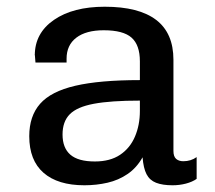

<svg xmlns="http://www.w3.org/2000/svg" viewBox="-20 -541 640 571"><path d="M231 10Q152 10 109.5 -27.1Q67 -64.2 67 -136Q67 -195.8 99.4 -232.5Q131.8 -269.2 204.1 -286Q276.5 -302.8 396 -302.8V-358.5Q396 -407.2 371.2 -429.1Q346.5 -451 288.5 -451Q235.8 -451 206.9 -428.9Q178 -406.8 178 -366.5V-355H85.5Q84.2 -370.8 83.8 -375.9Q83.2 -381 83.2 -380.1Q83.2 -379.2 83.4 -377Q83.5 -374.8 83.5 -376.5Q83.5 -442.5 140.4 -481.8Q197.2 -521 291.5 -521Q393 -521 444.4 -481.8Q495.8 -442.5 495.8 -363.2V-92.2Q495.8 -75.5 503.8 -68.5Q511.8 -61.5 525.2 -61.5Q547.8 -61.5 564.8 -73.8V-9Q552 0 532.9 5Q513.8 10 493.2 10Q463.2 10 444.1 2.5Q425 -5 415.8 -22.9Q406.5 -40.8 404 -73.2Q386.5 -42 359.6 -23.6Q332.8 -5.2 299.8 2.4Q266.8 10 231 10ZM262 -60.8Q307.5 -60.8 337.1 -80.6Q366.8 -100.5 381.4 -134.9Q396 -169.2 396 -211V-241.8Q309.5 -241.8 259.2 -232.4Q209 -223 187.5 -201.2Q166 -179.5 166 -141Q166 -101.2 189.2 -81Q212.5 -60.8 262 -60.8Z"/></svg>

Font: Chivo Mono Medium
Style: Regular
Weight: 500
Monospace: yes
Designer: Hector Gatti
Foundry: Omnibus-Type
Version: Version 1.008